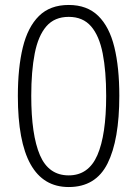

<svg xmlns="http://www.w3.org/2000/svg" viewBox="-20 -745 554 774"><path d="M461 -359Q461 -181 413.5 -86Q366 9 257 9Q52 9 52 -358Q52 -472 72 -554Q92 -636 137 -680.5Q182 -725 257 -725Q331 -725 376 -681Q421 -637 441 -555Q461 -473 461 -359ZM106 -359Q106 -201 141 -119.5Q176 -38 257 -38Q337 -38 372.5 -119.5Q408 -201 408 -359Q408 -458 394 -529.5Q380 -601 347 -639Q314 -677 257 -677Q200 -677 167 -639Q134 -601 120 -529.5Q106 -458 106 -359Z"/></svg>

Font: Noto Sans Sinhala UI SemiCondensed Light
Style: Regular
Weight: 300
Width: 4
Designer: Jelle Bosma - Monotype Design Team
Foundry: Monotype Imaging Inc.
Version: Version 2.006; ttfautohint (v1.8.4.7-5d5b)